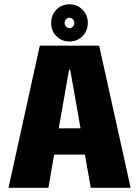

<svg xmlns="http://www.w3.org/2000/svg" viewBox="-20 -892 660 912"><path d="M20.5 0 169 -675H451L600.5 0H411L383.5 -157.5H237L210 0ZM259 -282.5H362.5L313.5 -560.5H308ZM310 -695Q272.5 -695 247.8 -720.2Q223 -745.5 223 -783.5Q223 -820.5 247.8 -846Q272.5 -871.5 310 -871.5Q347 -871.5 372 -846Q397 -820.5 397 -783.5Q397 -745.5 372 -720.2Q347 -695 310 -695ZM310 -758.5Q319.5 -758.5 326.2 -765.8Q333 -773 333 -783.5Q333 -793.5 326.2 -800.5Q319.5 -807.5 310 -807.5Q300.5 -807.5 293.8 -800.5Q287 -793.5 287 -783.5Q287 -773 293.8 -765.8Q300.5 -758.5 310 -758.5Z"/></svg>

Font: Anybody ExtraBold
Style: Regular
Weight: 800
Designer: Tyler Finck
Foundry: Etcetera Type Company
Version: Version 1.010; ttfautohint (v1.8.3) -l 8 -r 50 -G 200 -x 14 